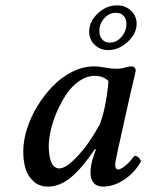

<svg xmlns="http://www.w3.org/2000/svg" viewBox="-20 -687 547 717"><path d="M352.1 -221.2Q367.7 -263.2 375.7 -310.1Q383.8 -356.9 384.8 -384.8Q364.3 -403.8 334 -403.8Q304.2 -403.8 276.1 -384.5Q248 -365.2 228 -335.2Q208 -305.2 192.6 -269.8Q177.2 -234.4 169.7 -200.9Q162.1 -167.5 162.1 -142.1Q162.1 -127.4 163.6 -114.5Q165 -101.6 168.9 -87.9Q172.9 -74.2 181.2 -66.2Q189.5 -58.1 201.2 -58.1Q223.1 -58.1 254.9 -88.9Q286.6 -119.6 310.3 -154.1Q334 -188.5 352.1 -221.2ZM413.1 -639.2Q387.7 -639.2 369.4 -618.9Q351.1 -598.6 351.1 -570.8Q351.1 -551.3 361.6 -539.6Q372.1 -527.8 390.1 -527.8Q415 -527.8 433.6 -549.1Q452.1 -570.3 452.1 -598.1Q452.1 -616.7 441.7 -627.9Q431.2 -639.2 413.1 -639.2ZM470.2 -439Q486.8 -439 486.8 -421.9Q483.4 -408.2 461.9 -314.9L418.9 -121.1Q410.2 -81.5 410.2 -71.8Q410.2 -54.2 421.9 -54.2Q430.2 -54.2 447 -67.4Q463.9 -80.6 481.9 -105Q498 -105 506.8 -85Q484.4 -43.5 444.8 -16.8Q405.3 9.8 365.2 9.8Q341.3 9.8 329.6 -4.4Q317.9 -18.6 317.9 -42Q317.9 -72.3 331.1 -108.9L337.9 -128.9L335 -130.9Q286.6 -59.1 245.1 -24.7Q203.6 9.8 159.2 9.8Q126 9.8 104.5 -10.3Q83 -30.3 75 -58.6Q66.9 -86.9 66.9 -122.1Q66.9 -161.1 80.6 -205.1Q94.2 -249 119.4 -290.3Q144.5 -331.5 176.8 -365Q209 -398.4 249.5 -418.7Q290 -439 331.1 -439Q350.6 -439 376 -434.1Q397.5 -430.2 415 -430.2Q434.6 -430.2 450.2 -436Q460.4 -439 470.2 -439ZM313 -568.8Q313 -606.4 345 -636.7Q377 -667 417 -667Q448.2 -667 469.2 -647.2Q490.2 -627.4 490.2 -598.1Q490.2 -561.5 457 -530.8Q423.8 -500 384.8 -500Q353.5 -500 333.3 -519.8Q313 -539.6 313 -568.8Z"/></svg>

Font: Common Serif Medium
Style: Italic
Weight: 500
Italic angle: -12°
Designer: Philipp H. Poll, Khaled Hosny
Foundry: Stefan Peev, Context Ltd.
Version: Version 1.026